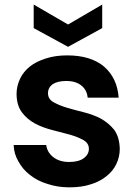

<svg xmlns="http://www.w3.org/2000/svg" viewBox="-20 -803 585 832"><path d="M499 -158.2Q499 -123 483.9 -91.8Q470.2 -62.5 440.9 -39.1Q411.1 -15.1 372.1 -3.9Q333.5 8.8 280.8 8.8Q229.5 8.8 186 -5.9Q141.1 -19.5 109.9 -44.9Q78.1 -69.3 60.1 -103Q40.5 -135.7 39.1 -174.8H180.2Q184.6 -142.6 210.9 -122.1Q237.8 -101.1 279.8 -101.1Q321.3 -101.1 344.2 -118.2Q365.2 -134.8 365.2 -158.2Q365.2 -182.1 341.8 -195.8Q319.8 -208.5 284.2 -219.2L209 -238.8Q165 -250 132.8 -267.1Q96.7 -286.6 75.2 -315.9Q51.8 -346.7 51.8 -397Q51.8 -429.2 66.9 -461.9Q82 -493.2 109.9 -515.1Q135.3 -535.6 179.2 -549.8Q219.7 -563 271 -563Q373.5 -563 431.2 -514.2Q488.3 -464.4 494.1 -379.9H359.9Q356.9 -412.6 333 -432.1Q308.6 -452.1 267.1 -452.1Q229.5 -452.1 208 -438Q188 -423.3 188 -398.9Q188 -374 210.9 -360.8Q235.4 -346.7 268.1 -336.9Q296.9 -328.1 341.8 -316.9Q385.7 -305.7 417 -289.1Q452.1 -269 475.1 -240.2Q497.6 -209 499 -158.2ZM126 -681.2V-783.2L274.9 -696.8L422.9 -783.2V-681.2L274.9 -600.1Z"/></svg>

Font: PoppinsZ SemiBold
Style: Regular
Weight: 600
Designer: Ninad Kale (Devanagari), Jonny Pinhorn (Latin)
Foundry: Indian Type Foundry
Version: Version 3.002;FEAKit 1.0